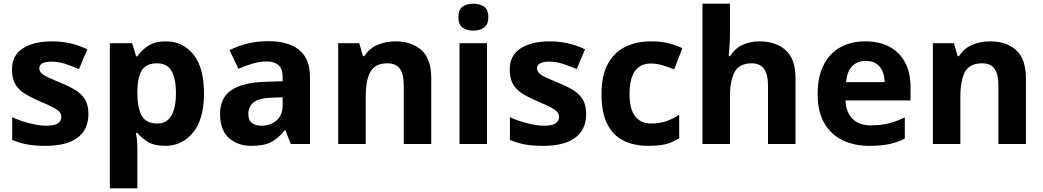

<svg xmlns="http://www.w3.org/2000/svg" viewBox="-20 -780 5652 1040"><path d="M459 -162Q459 -79 400.5 -34.5Q342 10 226 10Q169 10 128 2.5Q87 -5 46 -22V-145Q90 -125 141 -112Q192 -99 231 -99Q275 -99 293.5 -112Q312 -125 312 -146Q312 -160 304.5 -171Q297 -182 272 -196Q247 -210 194 -232Q143 -254 110 -275.5Q77 -297 61 -327.5Q45 -358 45 -404Q45 -480 104 -518Q163 -556 261 -556Q312 -556 358 -546Q404 -536 453 -513L408 -406Q368 -423 332 -434.5Q296 -446 259 -446Q226 -446 209.5 -437Q193 -428 193 -410Q193 -397 201.5 -386.5Q210 -376 234.5 -364Q259 -352 307 -332Q354 -313 388 -292.5Q422 -272 440.5 -241.5Q459 -211 459 -162Z M879 -556Q971 -556 1028 -484.5Q1085 -413 1085 -274Q1085 -135 1026 -62.5Q967 10 875 10Q816 10 781 -11.5Q746 -33 724 -60H716Q720 -41 722 -20.5Q724 0 724 20V240H575V-546H696L717 -475H724Q746 -508 783 -532Q820 -556 879 -556ZM831 -437Q773 -437 749.5 -401Q726 -365 724 -291V-275Q724 -196 747.5 -153.5Q771 -111 833 -111Q867 -111 889 -130Q911 -149 922 -186Q933 -223 933 -276Q933 -356 908.5 -396.5Q884 -437 831 -437Z M1432 -557Q1542 -557 1600.5 -509.5Q1659 -462 1659 -364V0H1555L1526 -74H1522Q1487 -30 1448 -10Q1409 10 1341 10Q1268 10 1220 -32.5Q1172 -75 1172 -163Q1172 -250 1233 -291.5Q1294 -333 1416 -337L1511 -340V-364Q1511 -407 1488.5 -427Q1466 -447 1426 -447Q1386 -447 1348 -435.5Q1310 -424 1272 -407L1223 -508Q1267 -531 1320.5 -544Q1374 -557 1432 -557ZM1453 -251Q1381 -249 1353 -225Q1325 -201 1325 -162Q1325 -128 1345 -113.5Q1365 -99 1397 -99Q1445 -99 1478 -127.5Q1511 -156 1511 -208V-253Z M2122 -556Q2210 -556 2263 -508.5Q2316 -461 2316 -356V0H2167V-319Q2167 -378 2146 -407.5Q2125 -437 2079 -437Q2011 -437 1986 -390.5Q1961 -344 1961 -257V0H1812V-546H1926L1946 -476H1954Q1980 -518 2025.5 -537Q2071 -556 2122 -556Z M2618 -546V0H2469V-546ZM2544 -760Q2577 -760 2601 -744.5Q2625 -729 2625 -686.8Q2625 -646 2601 -630Q2577 -614 2544 -614Q2509.7 -614 2486.4 -630Q2463 -646 2463 -686.8Q2463 -729 2486.4 -744.5Q2509.7 -760 2544 -760Z M3155 -162Q3155 -79 3096.5 -34.5Q3038 10 2922 10Q2865 10 2824 2.5Q2783 -5 2742 -22V-145Q2786 -125 2837 -112Q2888 -99 2927 -99Q2971 -99 2989.5 -112Q3008 -125 3008 -146Q3008 -160 3000.5 -171Q2993 -182 2968 -196Q2943 -210 2890 -232Q2839 -254 2806 -275.5Q2773 -297 2757 -327.5Q2741 -358 2741 -404Q2741 -480 2800 -518Q2859 -556 2957 -556Q3008 -556 3054 -546Q3100 -536 3149 -513L3104 -406Q3064 -423 3028 -434.5Q2992 -446 2955 -446Q2922 -446 2905.5 -437Q2889 -428 2889 -410Q2889 -397 2897.5 -386.5Q2906 -376 2930.5 -364Q2955 -352 3003 -332Q3050 -313 3084 -292.5Q3118 -272 3136.5 -241.5Q3155 -211 3155 -162Z M3493 10Q3412 10 3355 -19.5Q3298 -49 3268 -111Q3238 -173 3238 -270Q3238 -370 3272 -433Q3306 -496 3366.5 -526Q3427 -556 3506 -556Q3562 -556 3603.5 -545Q3645 -534 3676 -519L3632 -404Q3597 -418 3566.5 -427Q3536 -436 3506 -436Q3390 -436 3390 -271Q3390 -189 3420.5 -150Q3451 -111 3506 -111Q3553 -111 3589 -123.5Q3625 -136 3659 -158V-31Q3625 -9 3587.5 0.5Q3550 10 3493 10Z M3934 -605Q3934 -565 3931.5 -528Q3929 -491 3927 -476H3935Q3961 -518 4002 -537Q4043 -556 4093 -556Q4182 -556 4235.5 -508.5Q4289 -461 4289 -356V0H4140V-319Q4140 -437 4052 -437Q3985 -437 3959.5 -390.5Q3934 -344 3934 -257V0H3785V-760H3934Z M4667 -556Q4743 -556 4797.5 -527Q4852 -498 4882 -443Q4912 -388 4912 -308V-236H4560Q4562 -173 4597.5 -137Q4633 -101 4696 -101Q4749 -101 4792 -111.5Q4835 -122 4881 -144V-29Q4841 -9 4796.5 0.5Q4752 10 4689 10Q4607 10 4544 -20.5Q4481 -51 4445 -113Q4409 -175 4409 -269Q4409 -365 4441.5 -428.5Q4474 -492 4532 -524Q4590 -556 4667 -556ZM4668 -450Q4625 -450 4596.5 -422Q4568 -394 4563 -335H4772Q4771 -385 4746 -417.5Q4721 -450 4668 -450Z M5343 -556Q5431 -556 5484 -508.5Q5537 -461 5537 -356V0H5388V-319Q5388 -378 5367 -407.5Q5346 -437 5300 -437Q5232 -437 5207 -390.5Q5182 -344 5182 -257V0H5033V-546H5147L5167 -476H5175Q5201 -518 5246.5 -537Q5292 -556 5343 -556Z"/></svg>

Font: Noto Sans Bamum
Style: Regular
Weight: 400
Designer: Monotype Design Team
Foundry: Monotype Imaging Inc.
Version: Version 2.001